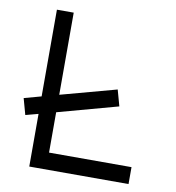

<svg xmlns="http://www.w3.org/2000/svg" viewBox="-78 -754 756 824"><g transform="rotate(10 300.0 -342.0)"><path d="M177.2 -73.7H536.6V0H104V-229.5L48.8 -214.8L29.3 -285.2L104 -305.7V-683.6H177.2V-325.7L420.4 -391.6L439.9 -321.3L177.2 -249.5Z"/></g></svg>

Font: Anka/Coder
Style: Regular
Weight: 400
Monospace: yes
Version: Version 001.100